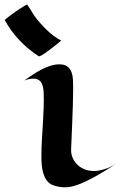

<svg xmlns="http://www.w3.org/2000/svg" viewBox="-76 -780 517 821"><path d="M420.9 -80.1Q365.2 -43.5 326.4 -22.5Q287.6 -1.5 259.8 8.8Q231.9 19 212.9 20.5Q193.8 22 178.2 19Q164.1 16.6 150.4 11.7Q136.7 6.8 125.7 -6.1Q114.7 -19 107.9 -43.5Q101.1 -67.9 101.1 -109.9Q101.1 -145 103 -179.4Q105 -213.9 107.2 -247.8Q109.4 -281.7 110.6 -315.2Q111.8 -348.6 110.8 -381.8Q109.9 -414.1 99.1 -429Q88.4 -443.8 66.9 -443.8Q58.6 -443.8 48.8 -441.9Q39.1 -439.9 27.8 -436Q45.4 -448.2 64 -460.7Q82.5 -473.1 101.6 -482.9Q120.6 -492.7 139.9 -498.8Q159.2 -504.9 178.2 -504.9Q200.7 -504.9 212.9 -495.1Q225.1 -485.4 230.2 -470.2Q235.4 -455.1 236.1 -437.3Q236.8 -419.4 236.8 -402.8Q236.8 -371.1 235.6 -332.5Q234.4 -293.9 232.9 -256.6Q231.4 -219.2 230 -187.7Q228.5 -156.2 228 -139.2Q227.5 -123 233.9 -106.9Q240.2 -90.8 252.7 -77.9Q265.1 -64.9 283.4 -56.9Q301.8 -48.8 325.2 -48.8Q345.7 -48.8 369.6 -56.2Q393.6 -63.5 420.9 -80.1ZM185.5 -606.4Q182.1 -603.5 174.8 -597.4Q167.5 -591.3 158.2 -584Q148.9 -576.7 138.4 -568.6Q127.9 -560.5 118.4 -554Q108.9 -547.4 101.3 -543.2Q93.8 -539.1 90.3 -539.1Q44.4 -568.4 7.3 -607.7Q-29.8 -647 -55.7 -694.3Q-55.7 -695.3 -49.1 -700.7Q-42.5 -706.1 -32.7 -713.4Q-22.9 -720.7 -11.2 -729Q0.5 -737.3 11.2 -744.1Q22 -751 29.8 -755.6Q37.6 -760.3 39.6 -760.3Q40.5 -760.3 45.2 -753.2Q49.8 -746.1 55.4 -737.3Q61 -728.5 65.9 -720.5Q70.8 -712.4 72.3 -710.4Q95.7 -679.7 123.5 -652.3Q151.4 -625 185.5 -606.4Z"/></svg>

Font: Eagle Lake
Style: Regular
Weight: 400
Designer: Astigmatic (AOETI)
Foundry: Astigmatic (AOETI)
Version: Version 1.000